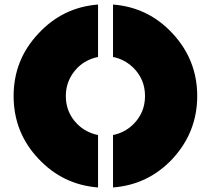

<svg xmlns="http://www.w3.org/2000/svg" viewBox="-20 -815 929 846"><path d="M150 -668Q257 -783 412 -795V-564Q358 -553 321 -516Q270 -463 270 -392Q270 -319 321 -268Q358 -231 412 -220V11Q257 -1 150 -115Q40 -231 40 -392Q40 -552 150 -668ZM740 -668Q849 -551 849 -392Q849 -233 740 -115Q633 -1 478 11V-220Q531 -231 568 -268Q619 -319 619 -392Q619 -465 568 -516Q529 -554 478 -564V-795Q633 -783 740 -668Z"/></svg>

Font: GENAU
Style: Stencil
Weight: 700
Version: Version 0.8